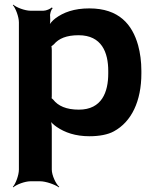

<svg xmlns="http://www.w3.org/2000/svg" viewBox="-20 -574 658 823"><path d="M195 -500V-503C193 -514 199 -533 206 -539L202 -542C196 -536 178 -528 166 -528H111C87 -528 50 -542 37 -554L35 -552C47 -539 61 -502 61 -478V153C61 177 47 214 35 227L37 229C50 217 87 203 111 203H152C176 203 216 217 232 229L234 227C219 214 202 177 202 153V-24C202 -37 200 -54 195 -62L192 -60C196 -52 211 -38 223 -30C258 -6 303 10 364 10C405 10 443 3 468 -11C544 -52 586 -141 586 -259V-270C586 -310 581 -347 572 -380C547 -469 490 -538 363 -538C297 -538 252 -521 217 -495C205 -486 191 -470 188 -461L191 -460C195 -469 196 -487 195 -500ZM318 -104C264 -104 229 -120 208 -147C207 -149 199 -155 198 -154L201 -151C202 -152 202 -165 202 -168V-360C202 -363 201 -377 200 -378L198 -375C199 -374 209 -382 211 -384C232 -409 265 -423 317 -423C416 -423 444 -349 444 -270V-259C444 -180 417 -104 318 -104Z"/></svg>

Font: Asimov
Style: EdgeWide
Weight: 500
Designer: Google
Version: Version 2.000980: 2014